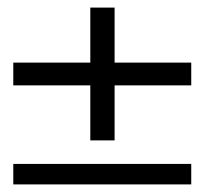

<svg xmlns="http://www.w3.org/2000/svg" viewBox="-20 -486 540 506"><path d="M15 0V-54H484V0ZM218 -116V-466H282V-116ZM15 -261V-321H484V-261Z"/></svg>

Font: DM Sans 36pt Light
Style: Regular
Weight: 300
Designer: Colophon Foundry, Jonny Pinhorn
Foundry: Colophon Foundry
Version: Version 4.004;gftools[0.9.30]